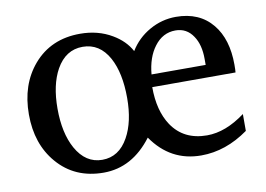

<svg xmlns="http://www.w3.org/2000/svg" viewBox="-60 -584 949 684"><g transform="rotate(-10 414.0 -242.0)"><path d="M789.1 -289.1Q789.1 -270 788.1 -261.2H486.8Q486.8 -175.8 522.5 -122.1Q565.4 -58.1 649.9 -58.1Q717.3 -58.1 788.1 -110.8V-49.8Q706.1 8.8 617.2 8.8Q505.9 8.8 439.9 -86.9Q367.7 8.8 264.2 8.8Q159.7 8.8 96.7 -64.9Q37.1 -134.3 37.1 -241.2Q37.1 -349.1 97.2 -419.4Q160.6 -493.2 266.1 -493.2Q331.1 -493.2 381.3 -463.4Q424.8 -438 445.8 -398.9Q472.2 -442.4 517.1 -467.8Q562 -493.2 612.8 -493.2Q697.8 -493.2 744.6 -436Q789.1 -381.8 789.1 -289.1ZM688 -306.2V-328.1Q688 -379.4 666.5 -411.1Q643.6 -445.8 603 -445.8Q556.6 -445.8 526.4 -405.3Q497.6 -367.2 492.2 -306.2ZM392.1 -238.8Q392.1 -329.6 361.8 -385.3Q328.6 -445.8 267.1 -445.8Q205.6 -445.8 171.4 -384.8Q141.1 -330.1 141.1 -244.1Q141.1 -155.8 172.4 -99.1Q207 -37.1 267.1 -37.1Q327.6 -37.1 361.3 -97.7Q392.1 -152.8 392.1 -238.8Z"/></g></svg>

Font: Ezra SIL SR
Style: Regular
Weight: 400
Designer: Development by SIL's NRSI team. OpenType tables by Ralph Hancock ( hancock@dircon.co.uk ).
Foundry: Development by SIL's NRSI team.
Version: Version 2.51; 2007